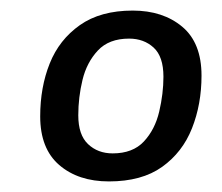

<svg xmlns="http://www.w3.org/2000/svg" viewBox="-20 -716 420 363"><path d="M186 -373Q128 -373 92 -404Q56 -435 56 -496Q56 -551 74 -596Q92 -641 131 -668.5Q170 -696 231 -696Q288 -696 324.5 -665.5Q361 -635 361 -573Q361 -519 343 -473.5Q325 -428 286.5 -400.5Q248 -373 186 -373ZM193 -426Q231 -426 252 -448.5Q273 -471 281 -505Q289 -539 289 -571Q289 -609 270.5 -626Q252 -643 224 -643Q186 -643 165 -620.5Q144 -598 136 -565Q128 -532 128 -498Q128 -461 146.5 -443.5Q165 -426 193 -426Z"/></svg>

Font: Chivo Medium
Style: Italic
Weight: 500
Italic angle: -8.05°
Designer: Hector Gatti
Foundry: Omnibus-Type
Version: Version 2.002